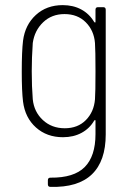

<svg xmlns="http://www.w3.org/2000/svg" viewBox="-20 -530 503 750"><path d="M363 -502H383Q393 -502 393 -492V-5Q393 99 339 151Q285 203 177 200Q167 200 167 190V174Q167 164 177 164Q269 165 311 122.5Q353 80 353 -6V-58Q353 -61 351.5 -61Q350 -61 348 -59Q330 -28 298.5 -11Q267 6 226 6Q163 6 120.5 -32Q78 -70 70 -133Q65 -173 65 -250Q65 -330 70 -371Q78 -433 120 -471.5Q162 -510 225 -510Q266 -510 297.5 -493Q329 -476 348 -444Q350 -442 351.5 -442Q353 -442 353 -445V-492Q353 -502 363 -502ZM353 -248V-254Q353 -333 351 -362Q347 -411 315 -443Q283 -475 232 -475Q182 -475 148.5 -443Q115 -411 108 -362Q104 -304 104 -252Q104 -192 108 -142Q113 -93 147.5 -61Q182 -29 233 -29Q284 -29 315.5 -61Q347 -93 351 -142Q353 -169 353 -248Z"/></svg>

Font: Barlow Semi Condensed ExLight
Style: Regular
Weight: 275
Width: 4
Designer: Jeremy Tribby
Foundry: Tribby Type
Version: Version 1.408